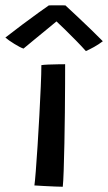

<svg xmlns="http://www.w3.org/2000/svg" viewBox="-74 -709 411 731"><path d="M165 2Q156 2 136 1.2Q116 0.5 93.8 -0.8Q71.5 -2 57 -3Q59 -16 62.2 -56.8Q65.5 -97.5 69 -153.2Q72.5 -209 75.8 -268.2Q79 -327.5 81.2 -379Q83.5 -430.5 83.5 -461Q92 -462.5 110.2 -463.2Q128.5 -464 147.2 -464.2Q166 -464.5 174 -464.5Q174 -438.5 173.8 -389.5Q173.5 -340.5 173 -281Q172.5 -221.5 171.2 -163.5Q170 -105.5 168.5 -60.8Q167 -16 165 2ZM175 -688.5Q195 -670 220.8 -645.8Q246.5 -621.5 272.2 -596.8Q298 -572 317.5 -552Q301 -539.5 283.8 -530Q266.5 -520.5 253 -514.5Q238 -531.5 215.5 -554.5Q193 -577.5 172 -598Q151 -618.5 141 -627.5Q130 -618.5 106.5 -599Q83 -579.5 57.5 -558.8Q32 -538 15.5 -524Q3 -528 -19.2 -541.8Q-41.5 -555.5 -53.5 -566Q-25 -588.5 9.2 -614Q43.5 -639.5 72 -660.2Q100.5 -681 112 -688.5Q121 -688.5 142.2 -688.8Q163.5 -689 175 -688.5Z"/></svg>

Font: Grandstander
Style: Regular
Weight: 400
Designer: Tyler Finck
Foundry: Etcetera Type Co
Version: Version 1.200; ttfautohint (v1.8.3)